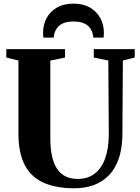

<svg xmlns="http://www.w3.org/2000/svg" viewBox="-20 -1008 756 1036"><path d="M382 8Q282.5 8 215 -22.2Q147.5 -52.5 113.5 -117.8Q79.5 -183 79.5 -287V-681.5L14 -697.5V-743H331V-697.5L251.5 -681V-263.5Q251.5 -205.5 261 -163.8Q270.5 -122 289.5 -95Q308.5 -68 336.2 -55.2Q364 -42.5 400.5 -42.5Q453.5 -42.5 490.8 -71Q528 -99.5 547.5 -153.5Q567 -207.5 567 -284.5L564.5 -681.5L486 -697.5V-743H707V-697.5L643 -681.5L640.5 -289.5Q640.5 -208.5 620.5 -151.5Q600.5 -94.5 565 -59.5Q529.5 -24.5 482.5 -8.2Q435.5 8 382 8ZM376.5 -988.5Q428 -988.5 464.8 -967.5Q501.5 -946.5 521 -911Q540.5 -875.5 540.5 -832Q540.5 -824 540.2 -817.8Q540 -811.5 539 -805H483Q483 -808 482.8 -812.5Q482.5 -817 481 -822Q477 -840.5 466 -856.2Q455 -872 433.5 -882Q412 -892 376.5 -892Q341.5 -892 319.8 -882Q298 -872 287.2 -856Q276.5 -840 272 -822Q271 -817 270.8 -812.5Q270.5 -808 270.5 -805H214Q213.5 -811.5 213 -818Q212.5 -824.5 212.5 -832.5Q212.5 -876 232 -911.5Q251.5 -947 288.2 -967.8Q325 -988.5 376.5 -988.5Z"/></svg>

Font: Merriweather 72pt ExtraBold
Style: Regular
Weight: 800
Version: Version 2.100